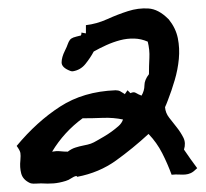

<svg xmlns="http://www.w3.org/2000/svg" viewBox="-20 -752 487 455"><path d="M447.3 -353.5Q438.5 -344.7 432.1 -341.8Q425.8 -338.9 418.9 -338.4Q412.1 -337.9 404.3 -338.4Q396.5 -338.9 386.7 -337.9Q377 -364.3 364.3 -389.2Q351.6 -414.1 332 -434.6Q294.9 -400.4 254.9 -371.6Q214.8 -342.8 163.1 -333L161.1 -335Q155.3 -334 148.9 -329.6Q142.6 -325.2 135.7 -323.2Q120.1 -318.4 106.9 -317.4Q93.8 -316.4 77.1 -317.4Q72.3 -317.4 65.4 -316.9Q58.6 -316.4 53.7 -317.4Q52.7 -317.4 52.2 -317.9Q51.8 -318.4 50.8 -318.4Q34.2 -326.2 30.3 -340.8Q26.4 -355.5 28.3 -372.1Q29.3 -383.8 28.3 -389.6Q27.3 -395.5 19.5 -406.2Q67.4 -463.9 122.6 -499.5Q177.7 -535.2 253.9 -538.1Q260.7 -538.1 265.1 -535.6Q269.5 -533.2 275.4 -529.3V-528.3L282.2 -538.1L289.1 -531.2Q296.9 -535.2 302.2 -531.7Q307.6 -528.3 315.4 -525.4Q322.3 -537.1 322.3 -549.8Q322.3 -562.5 333 -576.2Q333 -595.7 334 -614.7Q335 -633.8 330.1 -653.3Q314.5 -660.2 297.9 -660.6Q281.2 -661.1 264.6 -656.7Q248 -652.3 231.9 -645Q215.8 -637.7 202.1 -629.9Q194.3 -615.2 182.6 -600.6Q170.9 -585.9 152.3 -583Q148.4 -583 146.5 -584Q126 -591.8 126 -604Q126 -616.2 133.8 -631.8Q138.7 -641.6 140.6 -647.5Q142.6 -653.3 145.5 -657.2Q148.4 -661.1 153.8 -663.1Q159.2 -665 171.9 -668V-668.9L172.9 -670.9V-674.8L183.6 -672.9V-692.4Q209 -695.3 233.9 -706.5Q258.8 -717.8 283.2 -725.6Q307.6 -733.4 331.5 -731.9Q355.5 -730.5 378.9 -707L379.9 -706.1Q396.5 -685.5 401.4 -661.6Q406.2 -637.7 403.8 -612.3Q401.4 -586.9 394 -562Q386.7 -537.1 377.9 -514.6Q376 -509.8 374.5 -505.9Q373 -502 371.1 -498Q372.1 -484.4 380.9 -473.1Q389.6 -461.9 398.9 -450.2Q408.2 -438.5 414.6 -425.8Q420.9 -413.1 416 -397.5Q423.8 -385.7 431.6 -375Q439.5 -364.3 447.3 -353.5ZM271.5 -468.8Q249 -473.6 224.1 -472.7Q199.2 -471.7 175.8 -471.7Q131.8 -439.5 103.5 -392.6Q113.3 -394.5 122.6 -393.6Q131.8 -392.6 140.6 -392.6Q149.4 -399.4 158.7 -402.3Q168 -405.3 177.7 -407.2Q188.5 -409.2 195.3 -411.6Q202.1 -414.1 210 -418.9Q216.8 -422.9 226.1 -428.2Q235.4 -433.6 244.1 -439.9Q252.9 -446.3 260.7 -453.1Q268.6 -460 271.5 -468.8Z"/></svg>

Font: Homemade Apple
Style: Regular
Weight: 400
Designer: Font Diner, Inc
Foundry: Font Diner, Inc
Version: Version 1.000